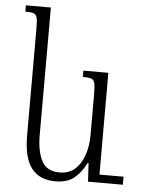

<svg xmlns="http://www.w3.org/2000/svg" viewBox="-54 -803 637 857"><g transform="rotate(5 264.0 -374.5)"><path d="M226 11Q155 11 119 -35.5Q83 -82 83 -184V-662Q83 -694 79.5 -709Q76 -724 64 -728Q52 -732 27 -732V-760H139V-189Q139 -116 161.5 -73Q184 -30 241 -30Q284 -30 311 -54.5Q338 -79 351.5 -119.5Q365 -160 365 -208V-389Q365 -424 361.5 -440Q358 -456 345.5 -460Q333 -464 308 -464V-492H420V-36H528V0H372L367 -83H363Q341 -39 310 -14Q279 11 226 11Z"/></g></svg>

Font: Noto Serif Armenian SemiCondensed Light
Style: Regular
Weight: 300
Width: 4
Designer: Monotype Design Team
Foundry: Monotype Imaging Inc.
Version: Version 2.008; ttfautohint (v1.8.4.7-5d5b)